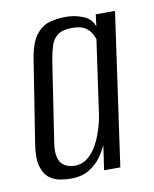

<svg xmlns="http://www.w3.org/2000/svg" viewBox="-65 -555 492 613"><g transform="rotate(-10 181.0 -248.0)"><path d="M115.3 8Q101.1 8 82.1 4.9Q63.1 1.8 47.2 -10.1Q31.2 -22 23.3 -48.1Q15.4 -74.2 22.7 -121L64.5 -386Q72.9 -440.7 92.4 -465.5Q111.9 -490.3 137.2 -496.9Q162.5 -503.6 187.6 -503.6Q220.5 -503.6 246.8 -492.1Q273.2 -480.5 280.2 -456.2L285.2 -495H347.6L277.6 0H225L236.5 -79.8Q228.5 -61.3 213.8 -41Q199.1 -20.7 175.3 -6.3Q151.4 8 115.3 8ZM135.5 -30.4Q157.9 -30.4 174.7 -42.8Q191.5 -55.2 203.3 -74.2Q215.1 -93.2 222.8 -114.2Q230.5 -135.2 234.7 -152.7Q238.9 -170.2 239.9 -179.3L273.6 -417.1Q271.6 -422.4 266 -433.7Q260.5 -445 246.4 -455.1Q232.4 -465.3 202.8 -465.3Q172 -465.3 156.1 -453.4Q140.2 -441.6 133.8 -420.8Q127.4 -399.9 122.6 -371.8L82.9 -110.9Q79.1 -83.5 83.6 -67Q88.1 -50.4 97.6 -42.9Q107.2 -35.4 117.6 -32.9Q128.1 -30.4 135.5 -30.4Z"/></g></svg>

Font: Alumni Sans Thin
Style: Italic
Weight: 100
Italic angle: -8°
Designer: Robert E. Leuschke
Foundry: Robert E. Leuschke
Version: Version 1.016